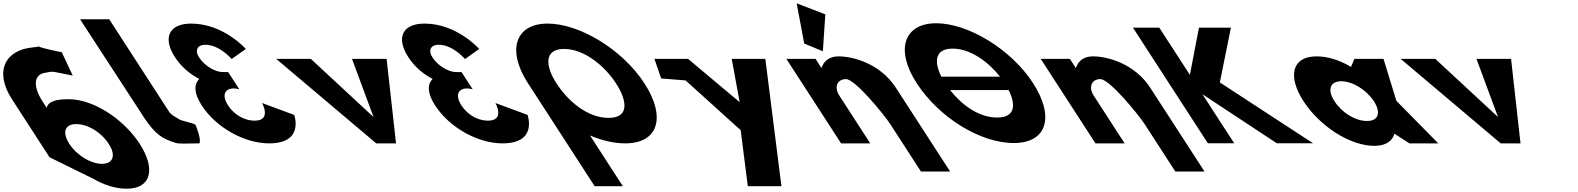

<svg xmlns="http://www.w3.org/2000/svg" viewBox="-175 -870 9575 1165"><path d="M199.8 -553C92.2 -574.7 64.6 -584.7 58.8 -588.3C56.6 -586.8 48.4 -584.4 23.8 -582.3C-141.2 -567.8 -213.3 -438.9 -101.9 -267L125.4 84L389.6 214C456.9 253 526.1 275 594.1 275C744.1 275 770.1 153 672.9 3C575.8 -147 392.4 -268 242.4 -268C172.4 -268 118.9 -258 108.1 -216L83.5 -254C24.5 -345 30.4 -415.1 93.5 -427.4C160.9 -440.4 131.6 -436.4 266.4 -411.3ZM484.9 3C530.9 74 510.3 124 443.3 124C377.3 124 291.9 74 245.9 3C200.6 -67 218.2 -117 287.2 -117C359.2 -117 439.6 -67 484.9 3ZM58.8 -588.3C54.8 -590.8 61.5 -590.2 58.8 -588.3Z M310.8 -753H487.8L851.8 -191C863.6 -173 886.8 -161.8 914.5 -145C929.7 -135.7 996 -124 1011.3 -113C1011.3 -113 1049.5 -21.3 1034.6 0C950.5 0 914.3 4.3 890.6 -3C806.2 -28.9 767.2 -57.6 705.1 -148L704.6 -148L692.6 -166.5C685.9 -176.7 679 -187.5 671.6 -199L671 -200Z M1230.5 -511.8C1230.5 -511.8 1158.2 -598.5 1069.8 -598.5C1024.7 -598.5 1004 -566.2 1033.2 -521.2C1066.2 -470.2 1132.1 -432.8 1174.6 -432.8H1209.4L1277.2 -328.2C1277.2 -328.2 1260.3 -333.3 1243.3 -333.3C1187.2 -333.3 1169.6 -290.8 1208.7 -230.5C1247.3 -171 1311.2 -137.8 1369.9 -137.8C1475.3 -137.8 1415.3 -244.9 1415.3 -244.9L1610 -172.7C1610 -172.7 1674.1 -0.1 1458.2 -0.1C1307.8 -0.1 1135.9 -96.2 1048.9 -230.5C1001 -304.4 1001.2 -358 1034.1 -391.1C976.6 -420.9 924.2 -465.1 886.7 -522.9C809.6 -641.9 851.5 -726.9 984.9 -726.9C1181.3 -726.9 1316.6 -573 1316.6 -573Z M1710.7 -513H1500.7L2108 0H2228L2170.7 -513H1960.7L2091.4 -160Z M2646.5 -511.8C2646.5 -511.8 2574.2 -598.5 2485.8 -598.5C2440.7 -598.5 2420 -566.2 2449.2 -521.2C2482.2 -470.2 2548.1 -432.8 2590.6 -432.8H2625.4L2693.2 -328.2C2693.2 -328.2 2676.3 -333.3 2659.3 -333.3C2603.2 -333.3 2585.6 -290.8 2624.7 -230.5C2663.3 -171 2727.2 -137.8 2785.9 -137.8C2891.3 -137.8 2831.3 -244.9 2831.3 -244.9L3026 -172.7C3026 -172.7 3090.1 -0.1 2874.2 -0.1C2723.8 -0.1 2551.9 -96.2 2464.9 -230.5C2417 -304.4 2417.2 -358 2450.1 -391.1C2392.6 -420.9 2340.2 -465.1 2302.7 -522.9C2225.6 -641.9 2267.5 -726.9 2400.9 -726.9C2597.3 -726.9 2732.6 -573 2732.6 -573Z M3201.7 -363.9C3133.9 -468.5 3124 -573 3247.3 -573C3371.4 -573 3495.2 -468.5 3562.9 -363.9C3630.6 -259.4 3645.6 -154.8 3518.1 -154.8C3387.2 -154.8 3269.4 -259.4 3201.7 -363.9ZM3029.1 -363.9C3031.8 -359.8 3034.5 -355.7 3037.2 -351.7L3433.4 260H3604.4L3404.9 -48.1C3476.8 -17.5 3549.8 -0.1 3618.3 -0.1C3819.8 -0.1 3868.1 -159.1 3735.5 -363.9C3602.8 -568.8 3342.3 -726.9 3147.6 -726.9C2954.7 -726.9 2896.4 -568.8 3029.1 -363.9Z M4264.8 -513 4313.2 -250 3999.8 -513H3795.8L3836.7 -394L3985.1 -382L4319.3 -80L4362.5 260H4566.5L4468.8 -513Z M4704.7 -605.9 4817.9 -558.9 4832.8 -782.8 4658.9 -850ZM4928.5 0H5105.5L4917.7 -290C4884.6 -341 4904.9 -390 4957.9 -390C5014.9 -390 5192.4 -170 5225.4 -119L5413.3 171H5590.3L5260.6 -338C5167.9 -481 5006.5 -528 4912.5 -528C4856.5 -528 4824.3 -499 4810.2 -459H4808.2L4773.2 -513H4596.2Z M5892.6 -405H5536.8C5491.2 -495 5497.2 -575 5605 -575C5713.5 -575 5821.8 -495 5892.6 -405ZM5589.8 -323.4H5945.1C5989.8 -234.8 5986 -156.8 5875.8 -156.8C5762.8 -156.8 5659.5 -234.8 5589.8 -323.4ZM5386.8 -365.9C5519.5 -161.1 5768.7 -2.1 5976.1 -2.1C6177.5 -2.1 6225.8 -161.1 6093.2 -365.9C5960.5 -570.8 5700 -728.9 5505.3 -728.9C5312.4 -728.9 5254.1 -570.8 5386.8 -365.9Z M6472 0H6649L6461.2 -290C6428.1 -341 6448.4 -390 6501.4 -390C6558.4 -390 6735.9 -170 6768.9 -119L6956.8 171H7133.8L6804.1 -338C6711.4 -481 6550 -528 6456 -528C6400 -528 6367.8 -499 6353.7 -459H6351.7L6316.7 -513H6139.7Z M7792.1 -0.9 7226.8 -369.8 7293.7 -702.1H7099.9L7044.9 -415.7L6859.3 -702.1H6699.5L7153.8 -0.9H7313.6L7120.9 -298.4L7572 -0.9Z M7734.2 -256C7831.3 -106 8014.7 15 8164.7 15C8234.7 15 8274.6 -16 8285.4 -58H8287.4L8377 0H8552L8297.9 -258L8219.7 -513H8042.7L8022.5 -464C7953.9 -505 7882 -528 7813 -528C7663 -528 7637 -406 7734.2 -256ZM7922.2 -256C7876.2 -327 7896.8 -377 7963.8 -377C8029.8 -377 8115.2 -327 8161.2 -256C8206.5 -186 8188.9 -136 8119.9 -136C8047.9 -136 7967.5 -186 7922.2 -256Z M8533.7 -513H8323.7L8931 0H9051L8993.7 -513H8783.7L8914.4 -160Z"/></svg>

Font: Hussar
Style: BdOpOblSeven
Weight: 700
Foundry: Cannot Into Space Fonts
Version: Version 2.00